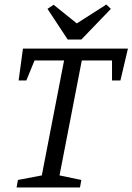

<svg xmlns="http://www.w3.org/2000/svg" viewBox="-20 -825 583 845"><path d="M53 0 59 -33 164 -53 262 -559H132L96 -471H62L81 -611H543L510 -471H473V-559H340L242 -53L338 -33L332 0ZM278 -651 189 -786 216 -804 318 -722 448 -805 468 -786 338 -651Z"/></svg>

Font: Manuale
Style: Italic
Weight: 400
Italic angle: -11°
Designer: Eduardo Tunni / Pablo Cosgaya
Foundry: Eduardo Tunni / Pablo Cosgaya
Version: Version 1.002